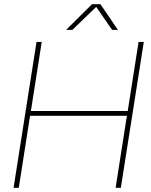

<svg xmlns="http://www.w3.org/2000/svg" viewBox="-20 -900 724 920"><path d="M45 0 155 -699H180L128 -368H592L644 -699H669L559 0H534L588 -345H124L70 0ZM297 -757 421 -880H461L545 -757H517L441 -867L327 -757Z"/></svg>

Font: MuseoModerno Thin
Style: Italic
Weight: 100
Italic angle: -9°
Designer: Pablo Cosgaya, Héctor Gatti, Marcela Romero, and the Authors of The MuseoModerno Project.
Foundry: Omnibus-Type Team
Version: Version 1.003